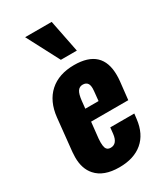

<svg xmlns="http://www.w3.org/2000/svg" viewBox="-211 -936 888 1031"><g transform="rotate(-30 233.5 -420.0)"><path d="M229 -647.5 123.5 -848.6H288.1L328.1 -647.5ZM211.4 -354.5H293.5L299.3 -412.1Q300.3 -420.9 300.3 -428.7Q300.3 -449.2 293.5 -459.5Q284.2 -473.6 263.2 -473.6Q243.2 -473.6 231.9 -457.3Q220.7 -440.9 216.3 -401.4ZM213.4 9.8Q117.2 9.8 71.3 -42Q33.2 -84.5 33.7 -155.8Q33.7 -170.9 35.2 -187.5L56.2 -390.1Q66.4 -484.9 123.5 -536.4Q180.7 -587.9 275.9 -587.9Q448.2 -587.9 448.2 -426.3Q448.2 -408.7 446.3 -389.2L434.1 -278.8H203.6L192.9 -179.2Q191.9 -167 191.9 -156.2Q191.9 -135.7 196.3 -123Q203.1 -104.5 225.1 -104.5Q266.6 -104.5 273.4 -163.1L277.3 -200.7H426.3L422.4 -168Q412.1 -81.5 358.2 -35.9Q304.2 9.8 213.4 9.8Z"/></g></svg>

Font: Oswald
Style: Bold
Weight: 700
Designer: Vernon Adams
Foundry: Vernon Adams
Version: 3.0; ttfautohint (v0.94.23-7a4d-dirty) -l 8 -r 50 -G 200 -x 